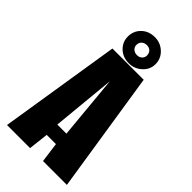

<svg xmlns="http://www.w3.org/2000/svg" viewBox="-240 -824 882 882"><g transform="rotate(45 200.5 -383.0)"><path d="M6 0 100 -591H303L395 0H240L227 -97H167L156 0ZM168 -165H227L198 -476ZM201 -596Q162 -596 136.5 -620.5Q111 -645 111 -680Q111 -717 136.5 -741.5Q162 -766 201 -766Q238 -766 264.5 -741Q291 -716 291 -680Q291 -645 264 -620.5Q237 -596 201 -596ZM201 -649Q216 -649 225.5 -658Q235 -667 235 -680Q235 -696 225.5 -705Q216 -714 201 -714Q186 -714 176 -705Q166 -696 166 -680Q166 -667 176 -658Q186 -649 201 -649Z"/></g></svg>

Font: Alumni Sans Thin ExtraBold
Style: Regular
Weight: 800
Version: Version 1.018